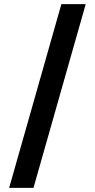

<svg xmlns="http://www.w3.org/2000/svg" viewBox="-20 -795 457 923"><path d="M24 108 275 -775H392L141 108Z"/></svg>

Font: AWOL-DM SemiBold
Style: Regular
Weight: 600
Designer: Colophon Foundry, Jonny Pinhorn, Mikhail Sharanda
Foundry: Colophon Foundry
Version: Version 1.000;Glyphs 3.2.3 (3260)